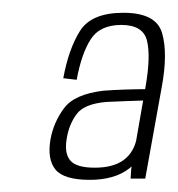

<svg xmlns="http://www.w3.org/2000/svg" viewBox="-20 -702 285 308"><path d="M189.5 -415.5H213L239.5 -562.5Q249.5 -616.5 240 -649Q230.5 -681.5 178 -681.5Q126.5 -681.5 108.2 -652.2Q90 -623 81.5 -576.5L103 -574Q110.5 -615 125.2 -638.5Q140 -662 174.5 -662Q209.5 -662 215.8 -636.8Q222 -611.5 213.5 -563L190.5 -431ZM124 -413.5Q163.5 -413.5 187 -431.5Q210.5 -449.5 214.5 -475.5L199.5 -481Q195 -457.5 178.2 -445.2Q161.5 -433 132 -433Q102.5 -433 92.8 -444.5Q83 -456 87 -479.5Q90.5 -502 102.8 -518.8Q115 -535.5 151 -538.5Q184.5 -540 217.5 -541L220.5 -559Q179.5 -559 146 -556.5Q99.5 -551 82.8 -528.5Q66 -506 61 -478.5Q55.5 -446.5 69 -430Q82.5 -413.5 124 -413.5Z"/></svg>

Font: Anybody Condensed ExtraLight
Style: Italic
Weight: 250
Width: 3
Italic angle: -10°
Version: Version 1.113;gftools[0.9.25]